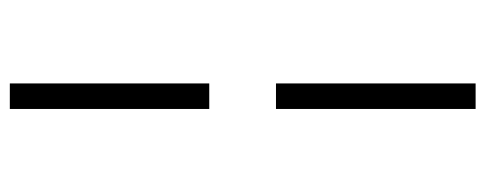

<svg xmlns="http://www.w3.org/2000/svg" viewBox="-314 -462 974 385"><g transform="rotate(-90 172.5 -269.0)"><path d="M147 198.2V-202.1H198.2V198.2ZM147 -335.9V-735.8H198.2V-335.9Z"/></g></svg>

Font: Charis SIL CyrE
Style: Bold
Weight: 700
Foundry: SIL International
Version: Version 5.000